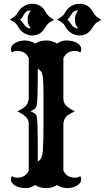

<svg xmlns="http://www.w3.org/2000/svg" viewBox="-20 -967 547 997"><path d="M275.9 -5.9Q251 9.8 219.2 9.8Q187.5 9.8 162.6 -5.9Q137.7 9.8 116.5 9.8Q95.2 9.8 81.5 6.1Q67.9 2.4 57.6 -3.9Q36.6 -16.6 36.6 -35.6Q36.6 -45.4 42 -52.7Q52.7 -44.4 69.3 -44.4Q112.8 -44.4 129.4 -81.5V-320.3Q129.4 -342.8 120.1 -353.5Q105.5 -371.6 69.8 -389.2Q103 -404.3 112.8 -416Q129.4 -435.1 129.4 -459V-665Q112.8 -702.6 69.3 -702.6Q52.7 -702.6 42 -694.3Q36.6 -701.7 36.6 -711.2Q36.6 -720.7 42.2 -729Q47.9 -737.3 57.6 -743.2Q80.1 -756.8 109.1 -756.8Q138.2 -756.8 162.6 -740.7Q188 -756.8 219.2 -756.8Q250.5 -756.8 275.9 -740.7Q300.3 -756.8 321.8 -756.8Q343.3 -756.8 356.9 -753.2Q370.6 -749.5 380.9 -743.2Q401.9 -730.5 401.9 -711.4Q401.9 -701.7 396.5 -694.3Q385.7 -702.6 369.1 -702.6Q325.7 -702.6 309.1 -665V-459Q309.1 -435.1 319.3 -423.3Q335.4 -404.3 368.7 -389.2Q333 -371.6 323.2 -360.4Q309.1 -342.8 309.1 -320.3V-81.5Q325.7 -44.4 369.1 -44.4Q385.7 -44.4 396.5 -52.7Q401.9 -45.4 401.9 -35.9Q401.9 -26.4 396.2 -18.1Q390.6 -9.8 380.9 -3.9Q358.4 9.8 329.6 9.8Q300.8 9.8 275.9 -5.9ZM176.3 -129.4Q200.7 -138.7 203.1 -193.4Q206.1 -248 206.1 -344.7Q206.1 -441.4 205.8 -473.4Q205.6 -505.4 205.1 -524.9Q203.6 -582.5 194.1 -594.5Q184.6 -606.4 176.3 -610.4Q176.3 -440.4 170.4 -417Q163.6 -397.5 137.2 -389.2Q166.5 -378.9 170.4 -364.3Q176.3 -340.8 176.3 -192.9ZM290.5 -857.4 276.4 -864.7Q293 -875 303 -883.1Q313 -891.1 322 -908Q331.1 -924.8 350.6 -936Q370.1 -947.3 393.1 -947.3Q439.5 -947.3 461.9 -905.8Q477.5 -877 506.8 -864.7L494.1 -857.4Q473.6 -846.7 461.9 -826.7Q437.5 -782.7 393.1 -782.7Q371.6 -782.7 351.6 -794.7Q331.5 -806.6 324 -820.8Q316.4 -835 311.8 -840.6Q307.1 -846.2 302 -850.3Q296.9 -854.5 290.5 -857.4ZM216.3 -826.7Q191.9 -782.7 147.9 -782.7Q126 -782.7 106 -794.7Q85.9 -806.6 78.4 -820.8Q70.8 -835 66.2 -840.6Q61.5 -846.2 56.4 -850.3Q51.3 -854.5 44.9 -857.4L30.8 -864.7Q47.4 -875 57.4 -883.1Q67.4 -891.1 76.4 -908Q85.4 -924.8 105 -936Q124.5 -947.3 147.9 -947.3Q193.8 -947.3 216.3 -905.8Q231.9 -877 261.2 -864.7L248.5 -857.4Q228 -846.7 216.3 -826.7ZM385.7 -912.6Q376 -912.6 368.7 -910.2Q361.3 -907.7 356 -900.4Q350.6 -893.1 348.1 -888.7Q345.7 -884.3 342.3 -879.4Q334.5 -867.2 329.1 -864.7Q335.9 -860.8 341.6 -852.1Q347.2 -843.3 355 -834Q366.7 -819.3 385.7 -819.3Q382.8 -824.2 379.9 -828.4Q377 -832.5 374.5 -837.2Q372.1 -841.8 370.6 -848.4Q369.1 -855 369.1 -871.8Q369.1 -888.7 385.7 -912.6ZM140.1 -912.6Q130.4 -912.6 123 -910.2Q115.7 -907.7 110.4 -900.4Q105 -893.1 102.5 -888.7Q100.1 -884.3 97.2 -879.4Q88.9 -867.2 83.5 -864.7Q90.3 -860.8 95.9 -852.1Q101.6 -843.3 109.4 -834Q121.1 -819.3 140.1 -819.3Q137.2 -824.2 134.3 -828.4Q131.3 -832.5 128.9 -837.2Q126.5 -841.8 125 -848.4Q123.5 -855 123.5 -871.8Q123.5 -888.7 140.1 -912.6Z"/></svg>

Font: Rye
Style: Regular
Weight: 400
Designer: Nicole Fally
Foundry: Nicole Fally
Version: Version 1.001